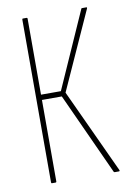

<svg xmlns="http://www.w3.org/2000/svg" viewBox="-77 -704 505 752"><g transform="rotate(-10 175.0 -327.5)"><path d="M68 0Q65 0 65 -4V-651Q65 -655 68 -655H82Q86 -655 86 -651V-349H165L300 -653Q301 -655 301.5 -655Q302 -655 303 -655H320Q322 -655 322.5 -654Q323 -653 322 -650L182 -340L337 -5Q339 0 334 0H318Q317 0 316 -0.5Q315 -1 314 -2L165 -328H86V-4Q86 0 82 0Z"/></g></svg>

Font: Sofia Sans Extra Condensed Thin
Style: Regular
Weight: 250
Version: Version 4.100